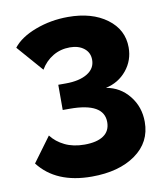

<svg xmlns="http://www.w3.org/2000/svg" viewBox="-82 -787 749 861"><g transform="rotate(-10 293.0 -356.0)"><path d="M267.1 5.9Q104.5 5.9 25.9 -96.2L108.9 -209Q132.3 -178.2 170.4 -159.7Q208.5 -141.1 259.8 -141.1Q316.4 -141.1 346.7 -161.9Q377 -182.6 377 -223.1Q377 -311 222.2 -311H189.9V-425.8H224.1Q286.1 -425.8 322.5 -448Q358.9 -470.2 358.9 -509.8Q358.9 -543 334 -562.5Q309.1 -582 270 -582Q227.1 -582 192.4 -561.3Q157.7 -540.5 136.2 -503.9L33.2 -622.1Q66.4 -665 136.5 -691.4Q206.5 -717.8 285.2 -717.8Q394 -717.8 461.9 -667.5Q529.8 -617.2 529.8 -536.1Q529.8 -477.1 493.2 -432.4Q456.5 -387.7 397.9 -375Q461.9 -364.3 502.4 -313.7Q543 -263.2 543 -194.8Q543 -102.1 467 -48.1Q391.1 5.9 267.1 5.9Z"/></g></svg>

Font: Raleway-v4020 ExtraBold
Style: Regular
Weight: 800
Designer: Matt McInerney, Pablo Impallari, Rodrigo Fuenzalida
Foundry: Matt McInerney, Pablo Impallari, Rodrigo Fuenzalida
Version: Version 4.020;PS 004.020;hotconv 1.0.88;makeotf.lib2.5.64775